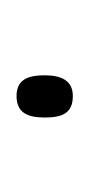

<svg xmlns="http://www.w3.org/2000/svg" viewBox="42 -444 108 232"><g transform="rotate(90 96.0 -328.0)"><path d="M71 -328C71 -308 76 -294 96 -294C116 -294 122 -307 122 -328C122 -349 117 -362 96 -362C76 -362 71 -346 71 -328Z"/></g></svg>

Font: Noto Sans Malayalam Condensed Thin
Style: Regular
Weight: 100
Width: 3
Designer: Jelle Bosma - Monotype Design Team
Foundry: Monotype Imaging Inc.
Version: Version 2.104